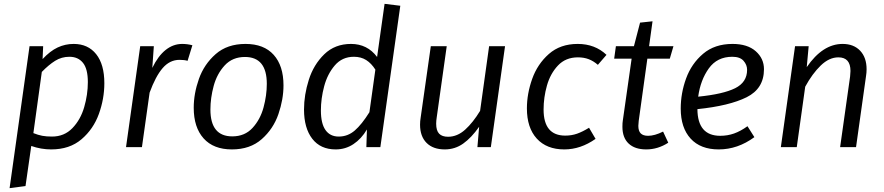

<svg xmlns="http://www.w3.org/2000/svg" viewBox="-20 -767 4611 1001"><path d="M134 -526H205L202 -459Q241 -501 280.5 -519.5Q320 -538 364 -538Q439 -538 481.5 -484.5Q524 -431 524 -333Q524 -252 495.5 -173Q467 -94 405 -41Q343 12 247 12Q194 12 143 -6L113 203L30 214ZM438 -339Q438 -408 412.5 -439.5Q387 -471 342 -471Q301 -471 267.5 -450Q234 -429 198 -392L154 -73Q179 -63 200.5 -59Q222 -55 251 -55Q315 -55 357.5 -99Q400 -143 419 -208.5Q438 -274 438 -339Z M983 -531 958 -450Q941 -455 916 -455Q865 -455 828 -412Q791 -369 760 -284L720 0H637L711 -526H782L774 -413Q804 -475 843.5 -506.5Q883 -538 930 -538Q957 -538 983 -531Z M990 -205Q990 -279 1017 -355.5Q1044 -432 1104.5 -485Q1165 -538 1260 -538Q1356 -538 1407 -481Q1458 -424 1458 -322Q1458 -249 1431.5 -172Q1405 -95 1344.5 -41.5Q1284 12 1189 12Q1093 12 1041.5 -45.5Q990 -103 990 -205ZM1371 -330Q1371 -470 1257 -470Q1192 -470 1151.5 -426Q1111 -382 1094 -319Q1077 -256 1077 -196Q1077 -56 1191 -56Q1256 -56 1296.5 -100Q1337 -144 1354 -207Q1371 -270 1371 -330Z M2067 -737 1963 0H1890L1893 -92Q1864 -43 1822.5 -15.5Q1781 12 1730 12Q1651 12 1608 -43.5Q1565 -99 1565 -196Q1565 -272 1590 -351Q1615 -430 1670.5 -484Q1726 -538 1810 -538Q1895 -538 1946 -470L1985 -747ZM1653 -191Q1653 -123 1677 -89Q1701 -55 1746 -55Q1793 -55 1829.5 -86.5Q1866 -118 1906 -182L1937 -404Q1916 -437 1889 -454Q1862 -471 1825 -471Q1764 -471 1725.5 -426Q1687 -381 1670 -317Q1653 -253 1653 -191Z M2170 -117Q2170 -135 2173 -153L2226 -526H2309L2257 -156Q2254 -137 2254 -122Q2254 -86 2269.5 -70Q2285 -54 2316 -54Q2364 -54 2405 -91Q2446 -128 2483 -189L2530 -526H2613L2539 0H2469L2478 -106Q2438 -49 2395 -18.5Q2352 12 2299 12Q2238 12 2204 -22Q2170 -56 2170 -117Z M3142 -481 3097 -429Q3074 -449 3049 -458.5Q3024 -468 2993 -468Q2929 -468 2889 -425.5Q2849 -383 2831.5 -321Q2814 -259 2814 -196Q2814 -60 2927 -60Q2960 -60 2988.5 -70Q3017 -80 3051 -101L3085 -43Q3007 12 2922 12Q2830 12 2778.5 -44.5Q2727 -101 2727 -202Q2727 -278 2754.5 -355.5Q2782 -433 2841.5 -485.5Q2901 -538 2992 -538Q3082 -538 3142 -481Z M3310 -137Q3308 -119 3308 -111Q3308 -84 3320.5 -71.5Q3333 -59 3359 -59Q3393 -59 3437 -81L3464 -23Q3410 12 3349 12Q3290 12 3257.5 -18.5Q3225 -49 3225 -106Q3225 -127 3227 -138L3273 -461H3182L3191 -526H3285L3317 -649L3382 -656L3364 -526H3491L3472 -461H3355Z M3616 -198Q3617 -59 3735 -59Q3773 -59 3807 -71Q3841 -83 3877 -109L3913 -52Q3826 12 3727 12Q3632 12 3580.5 -44.5Q3529 -101 3529 -201Q3529 -281 3557 -358Q3585 -435 3645.5 -486.5Q3706 -538 3799 -538Q3877 -538 3920 -500Q3963 -462 3963 -406Q3963 -305 3872.5 -260Q3782 -215 3616 -198ZM3875 -403Q3875 -429 3856.5 -450Q3838 -471 3798 -471Q3719 -471 3675.5 -410.5Q3632 -350 3620 -263Q3750 -276 3812.5 -307Q3875 -338 3875 -403Z M4498 -406Q4498 -388 4495 -370L4443 0H4360L4412 -368Q4414 -390 4414 -397Q4414 -468 4351 -468Q4303 -468 4259 -425.5Q4215 -383 4178 -315L4134 0H4051L4125 -526H4196L4186 -417Q4269 -538 4373 -538Q4431 -538 4464.5 -502.5Q4498 -467 4498 -406Z"/></svg>

Font: Fira Sans Book
Style: Italic
Weight: 350
Italic angle: -8°
Designer: bBox Type GmbH & Carrois Corporate GbR & Edenspiekermann AG
Foundry: bBox Type GmbH & Carrois Corporate GbR & Edenspiekermann AG
Version: Version 4.301